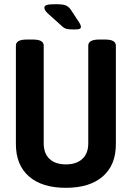

<svg xmlns="http://www.w3.org/2000/svg" viewBox="-20 -891 630 918"><path d="M295 7Q181 7 118.5 -47.5Q56 -102 56 -202V-673Q56 -687 68.5 -694.5Q81 -702 110 -702H135Q164 -702 176.5 -694.5Q189 -687 189 -673V-206Q189 -157 217 -131Q245 -105 295 -105Q345 -105 373.5 -131Q402 -157 402 -206V-673Q402 -702 455 -702H481Q509 -702 521.5 -694.5Q534 -687 534 -673V-202Q534 -102 471.5 -47.5Q409 7 295 7ZM334 -750Q310 -750 298 -753Q286 -756 274 -768L216 -820Q202 -832 197 -840Q192 -848 192 -854Q192 -864 205 -867.5Q218 -871 250 -871Q277 -871 292 -866Q307 -861 319 -844L357 -786Q367 -771 367 -762Q367 -756 360.5 -753Q354 -750 334 -750Z"/></svg>

Font: Asap Condensed SemiBold
Style: Regular
Weight: 600
Width: 3
Designer: Pablo Cosgaya
Foundry: Omnibus-Type
Version: Version 3.001; ttfautohint (v1.8.4.7-5d5b)